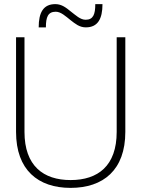

<svg xmlns="http://www.w3.org/2000/svg" viewBox="-20 -901 687 933"><path d="M323 12C482 12 589 -75 589 -260V-720H547V-260C547 -95 456 -26 323 -26C191 -26 99 -95 99 -260V-720H58V-260C58 -75 165 12 323 12ZM168 -768H203C203 -818 213 -844 251 -844C276 -844 299 -822 323 -803C345 -786 366 -768 397 -768C455 -768 478 -809 478 -881H443C443 -831 433 -805 396 -805C370 -805 348 -827 323 -846C302 -863 280 -881 249 -881C191 -881 168 -841 168 -768Z"/></svg>

Font: Aspekta 150
Style: Regular
Weight: 150
Designer: Ivo Dolenc
Version: Version 2.000